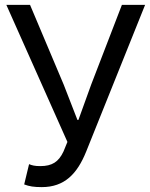

<svg xmlns="http://www.w3.org/2000/svg" viewBox="-20 -753 614 786"><path d="M151 13C244 13 296 -41 333 -133L574 -733H479L353 -406L301 -262H297L241 -406L103 -733H6L256 -172L240 -133C220 -90 193 -73 145 -73C122 -73 111 -76 99 -81L79 2C100 10 119 13 151 13Z"/></svg>

Font: Spoqa Han Sans Neo Regular
Style: Regular
Weight: 400
Designer: [Spoqa Han Sans Neo] Dong-huui Kim  Younghwa Kang  Yujin Lee  [Noto Sans] Ryoko NISHIZUKA  (kana & ideographs); Paul D. 
Foundry: Spoqa (http://www.spoqa-han-sans.com)
Version: Version 1.000